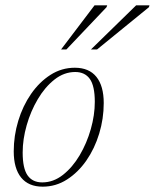

<svg xmlns="http://www.w3.org/2000/svg" viewBox="-20 -690 580 720"><path d="M260.5 -436Q314 -436 341.5 -401.8Q369 -367.5 369 -303.5Q369 -245 352 -189Q335 -133 304 -88.2Q273 -43.5 231.2 -16.8Q189.5 10 140 10Q87 10 59.2 -24.2Q31.5 -58.5 31.5 -122.5Q31.5 -181 48.5 -237Q65.5 -293 96.5 -337.8Q127.5 -382.5 169.2 -409.2Q211 -436 260.5 -436ZM138.5 -6Q180 -6 216 -34.2Q252 -62.5 278.8 -107.8Q305.5 -153 320.5 -205.8Q335.5 -258.5 335.5 -308Q335.5 -367.5 317 -393.8Q298.5 -420 262 -420Q220.5 -420 184.5 -391.8Q148.5 -363.5 121.8 -318.2Q95 -273 80 -220.2Q65 -167.5 65 -118Q65 -58.5 83.5 -32.2Q102 -6 138.5 -6ZM321 -504.5 490.5 -670H540.5L538.5 -663L344 -504.5ZM209 -504.5 334.5 -670H382L379.5 -663L229 -504.5Z"/></svg>

Font: Newsreader Text ExtraLight
Style: Italic
Weight: 275
Italic angle: -17°
Designer: Hugues Gentile
Foundry: Production Type
Version: Version 1.001